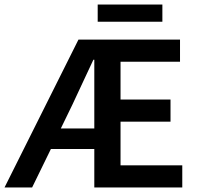

<svg xmlns="http://www.w3.org/2000/svg" viewBox="-23 -829 877 849"><path d="M297 -366 246 -261H394V-565H390Q366 -515 343 -464.5Q320 -414 297 -366ZM-3 0 324 -654H773V-556H510V-389H731V-291H510V-98H783V0H394V-170H202L119 0ZM409 -733V-809H695V-733Z"/></svg>

Font: Source Sans Pro SemiBold
Style: Regular
Weight: 600
Designer: Paul D. Hunt
Foundry: Adobe Systems Incorporated
Version: Version 2.045;hotconv 1.0.109;makeotfexe 2.5.65596